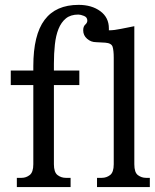

<svg xmlns="http://www.w3.org/2000/svg" viewBox="-20 -754 624 774"><path d="M521.5 -91.8Q521.5 -58.6 536.1 -47.9Q550.8 -37.1 568.4 -37.1H584V0H371.1V-37.1H390.6Q409.2 -37.1 423.8 -48.3Q438.5 -59.6 438.5 -91.8V-521.5Q438.5 -549.8 434.1 -564.9Q429.7 -580.1 404.3 -582L367.2 -584Q346.7 -584 331.1 -597.7Q315.4 -611.3 315.4 -631.8Q315.4 -647.5 323.7 -654.8Q332 -662.1 332 -670.9Q332 -684.6 318.4 -689.9Q304.7 -695.3 295.9 -695.3Q264.6 -695.3 245.6 -679.7Q226.6 -664.1 215.8 -637.2Q205.1 -610.4 201.2 -574.2Q197.3 -538.1 197.3 -497.1V-469.7H299.8V-411.1H197.3V-91.8Q197.3 -59.6 211.9 -48.3Q226.6 -37.1 245.1 -37.1H264.6V0H47.9V-37.1H67.4Q85 -37.1 99.6 -48.3Q114.3 -59.6 114.3 -91.8V-411.1H23.4V-469.7H114.3V-487.3Q114.3 -613.3 159.7 -673.8Q205.1 -734.4 296.9 -734.4Q349.6 -734.4 384.3 -709Q418.9 -683.6 418.9 -639.6V-631.8Q440.4 -631.8 467.8 -637.7Q495.1 -643.6 521.5 -648.4Z"/></svg>

Font: Subtext
Style: Regular
Weight: 400
Designer: Christopher J. Fynn
Foundry: Christopher J. Fynn for DDC
Version: Version 1.000 preliminary